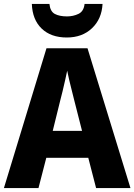

<svg xmlns="http://www.w3.org/2000/svg" viewBox="-20 -963 688 983"><path d="M472 0 432 -155H217L177 0H0L218 -716H428L648 0ZM360 -450Q355 -471 348 -498Q341 -525 334.5 -552.5Q328 -580 324 -601Q320 -581 313.5 -552.5Q307 -524 300.5 -496.5Q294 -469 289 -451L250 -293H400ZM505 -943Q501 -866 451 -818.5Q401 -771 322 -771Q241 -771 193.5 -816.5Q146 -862 143 -943H233Q237 -904 261 -891.5Q285 -879 323 -879Q355 -879 382 -892Q409 -905 413 -943Z"/></svg>

Font: Noto Sans Tamil SemiCondensed ExtraBold
Style: Regular
Weight: 800
Width: 4
Designer: Jelle Bosma - Monotype Design Team
Foundry: Monotype Imaging Inc.
Version: Version 2.004; ttfautohint (v1.8.4.7-5d5b)